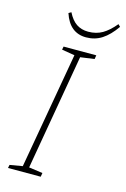

<svg xmlns="http://www.w3.org/2000/svg" viewBox="-116 -807 566 862"><g transform="rotate(15 167.0 -376.0)"><path d="M196 -564 103 -27 167 -18 164 0H12L15 -15L74 -25L169 -566L109 -576L112 -591H264L261 -573ZM94 -742 106 -749Q123 -715 146 -699.5Q169 -684 201 -684Q238 -684 266.5 -700.5Q295 -717 324 -752L334 -742Q304 -699 271.5 -678Q239 -657 198 -657Q122 -657 94 -742Z"/></g></svg>

Font: Grenze Thin
Style: Italic
Weight: 250
Italic angle: -10°
Designer: Renata Polastri
Foundry: Omnibus-Type
Version: Version 1.002; ttfautohint (v1.8)